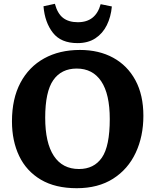

<svg xmlns="http://www.w3.org/2000/svg" viewBox="-20 -977 817 1011"><path d="M384 14Q271 14 195 -31Q119 -76 81 -155.5Q43 -235 43 -338Q43 -457 87.5 -541Q132 -625 212.5 -669.5Q293 -714 401 -714Q501 -714 576 -673Q651 -632 693 -554.5Q735 -477 735 -367Q735 -259 694.5 -172.5Q654 -86 575.5 -36Q497 14 384 14ZM396 -87Q475 -87 516.5 -147Q558 -207 558 -350Q558 -482 513 -549Q468 -616 384 -616Q303 -616 260.5 -555Q218 -494 218 -357Q218 -225 263.5 -156Q309 -87 396 -87ZM388 -750Q301 -750 258.5 -804.5Q216 -859 209 -944L269 -957Q283 -905 312.5 -882.5Q342 -860 390 -860Q484 -860 510 -955L569 -943Q564 -888 542.5 -844.5Q521 -801 482.5 -775.5Q444 -750 388 -750Z"/></svg>

Font: Literata
Style: Bold
Weight: 700
Designer: Latin by Veronika Burian and Jose Scaglione. Greek by Irene Vlachou. Cyrillic by Vera Evstafieva.
Foundry: TypeTogether
Version: Version 3.103; ttfautohint (v1.8.4.7-5d5b);gftools[0.9.29]